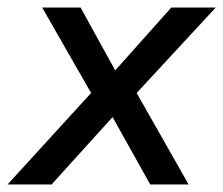

<svg xmlns="http://www.w3.org/2000/svg" viewBox="-37 -490 593 510"><path d="M-17 0 205 -243 75 -470H177L269 -303L418 -470H536L326 -243L464 0H362L262 -179L100 0Z"/></svg>

Font: Gantari Medium
Style: Italic
Weight: 500
Italic angle: -10°
Designer: Anugrah Pasau
Foundry: Lafontype
Version: Version 1.000